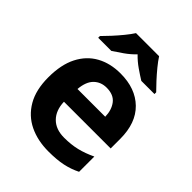

<svg xmlns="http://www.w3.org/2000/svg" viewBox="-216 -890 1023 1023"><g transform="rotate(45 295.5 -378.0)"><path d="M303 -556Q416 -556 482 -491.5Q548 -427 548 -308V-236H196Q198 -173 233.5 -137Q269 -101 332 -101Q385 -101 428 -111.5Q471 -122 517 -144V-29Q477 -9 432.5 0.5Q388 10 325 10Q243 10 180 -20.5Q117 -51 81 -113Q45 -175 45 -269Q45 -365 77.5 -428.5Q110 -492 168 -524Q226 -556 303 -556ZM304 -450Q261 -450 232.5 -422Q204 -394 199 -335H408Q407 -385 382 -417.5Q357 -450 304 -450ZM383 -766Q397 -744 419.5 -716.5Q442 -689 466 -663Q490 -637 508 -619V-606H409Q383 -622 352 -643.5Q321 -665 295 -692Q269 -665 239 -644Q209 -623 183 -606H84V-619Q103 -638 126.5 -663.5Q150 -689 172.5 -716.5Q195 -744 209 -766Z"/></g></svg>

Font: Noto Sans Gurmukhi
Style: Bold
Weight: 700
Designer: Jelle Bosma - Monotype Design Team
Foundry: Monotype Imaging Inc.
Version: Version 2.004; ttfautohint (v1.8.4.7-5d5b)